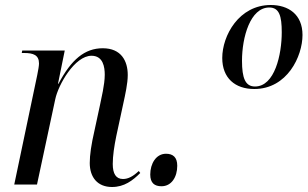

<svg xmlns="http://www.w3.org/2000/svg" viewBox="-20 -738 1230 768"><path d="M428 10C477 10 511 -16 541 -46L535 -54C513 -33 493 -22 472 -22C444 -22 431 -43 431 -82C431 -115 437 -154 445 -193L473 -323C481 -360 491 -404 491 -438C491 -494 465 -545 391 -545C319 -545 265 -500 214 -403H212L239 -536H69L67 -526H77C113 -526 136 -518 136 -484C136 -476 133 -457 129 -438L37 0H128L201 -341C213 -399 279 -515 346 -515C393 -515 399 -469 399 -439C399 -399 385 -344 380 -318L358 -216C345 -160 339 -118 339 -86C339 -29 370 10 428 10Z M626 7C666 7 689 -30 689 -75C689 -109 672 -123 644 -123C604 -123 581 -83 581 -40C581 -6 598 7 626 7Z M997 -382C1129 -382 1190 -513 1190 -598C1190 -681 1133 -718 1063 -718C936 -718 869 -596 869 -506C869 -426 920 -382 997 -382ZM1000 -392C961 -392 948 -426 948 -495C948 -589 981 -708 1057 -708C1097 -708 1107 -674 1107 -609C1107 -520 1079 -392 1000 -392Z"/></svg>

Font: Noto Serif Display SemiCondensed
Style: Italic
Weight: 400
Width: 4
Italic angle: -12°
Designer: Monotype Design Team
Foundry: Monotype Imaging Inc.
Version: Version 2.009